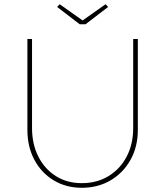

<svg xmlns="http://www.w3.org/2000/svg" viewBox="-20 -885 784 911"><path d="M110 -269V-700H132V-278Q132 -201 162 -142Q192 -83 245 -49.5Q298 -16 368 -16Q440 -16 495 -49.5Q550 -83 581 -142Q612 -201 612 -278V-700H634V-269Q634 -189 599.5 -127Q565 -65 505 -29.5Q445 6 368 6Q293 6 234.5 -29.5Q176 -65 143 -127Q110 -189 110 -269ZM358 -770 251 -852 263 -865 372 -788 481 -865 493 -852 386 -770Z"/></svg>

Font: Mach Thin
Style: Regular
Weight: 250
Version: Version 1.002